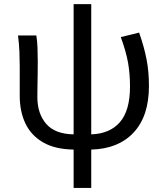

<svg xmlns="http://www.w3.org/2000/svg" viewBox="-20 -716 809 936"><path d="M338.9 200.2V13.2Q248 11.7 189.9 -22Q131.8 -55.7 104 -114Q76.2 -172.4 76.2 -249V-394Q76.2 -426.8 74.7 -463.6Q73.2 -500.5 67.9 -543H157.2Q161.6 -514.6 162.8 -483.4Q164.1 -452.1 164.1 -416Q164.1 -386.7 163.6 -353Q163.1 -319.3 162.6 -290Q162.1 -260.7 162.1 -243.2Q162.1 -162.1 205.1 -112.3Q248 -62.5 338.9 -61V-695.8H424.8V-61Q515.6 -64 564.7 -120.6Q613.8 -177.2 613.8 -294.9Q613.8 -355 604.5 -408.9Q595.2 -462.9 568.8 -535.2L658.2 -557.1Q682.6 -487.8 694.3 -427.7Q706.1 -367.7 706.1 -296.9Q706.1 -149.9 631.6 -70.1Q557.1 9.8 424.8 13.2V200.2Z"/></svg>

Font: Source Han Sans CN
Style: Regular
Weight: 400
Designer: Ryoko NISHIZUKA  (kana, bopomofo & ideographs); Paul D. Hunt (Latin, Greek & Cyrillic); Sandoll Communications , Soo-you
Foundry: Adobe
Version: Version 2.004;hotconv 1.0.118;makeotfexe 2.5.65603